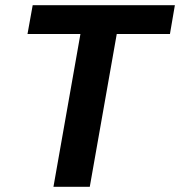

<svg xmlns="http://www.w3.org/2000/svg" viewBox="-20 -720 694 740"><path d="M186 0 290 -589H86L106 -700H654L635 -589H430L326 0Z"/></svg>

Font: DM Sans ExtraBold
Style: Italic
Weight: 800
Italic angle: -10°
Designer: Colophon Foundry, Jonny Pinhorn
Foundry: Colophon Foundry
Version: Version 4.004;gftools[0.9.30]